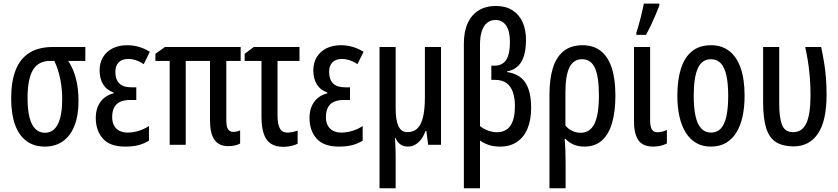

<svg xmlns="http://www.w3.org/2000/svg" viewBox="-20 -798 4618 1058"><path d="M412.6 -242.2Q412.6 -161.6 390.4 -105.2Q368.2 -48.8 326.4 -19.5Q284.7 9.8 227.1 9.8Q167 9.8 125.5 -21.2Q84 -52.2 62.7 -111.3Q41.5 -170.4 41.5 -255.4Q41.5 -350.1 66.7 -413.1Q91.8 -476.1 143.1 -507.6Q194.3 -539.1 272.5 -539.1H450.2V-462.4H356Q384.8 -418.9 398.7 -364Q412.6 -309.1 412.6 -242.2ZM131.8 -257.8Q131.8 -192.9 142.8 -150.4Q153.8 -107.9 175.3 -87.2Q196.8 -66.4 227.5 -66.4Q274.9 -66.4 298.8 -113.8Q322.8 -161.1 322.8 -252.9Q322.8 -291 318.1 -326.2Q313.5 -361.3 304.2 -395.3Q294.9 -429.2 279.8 -462.4H256.8Q191.4 -462.4 161.6 -412.6Q131.8 -362.8 131.8 -257.8Z M731 -316.9V-247.1H696.8Q662.6 -247.1 640.9 -236.3Q619.1 -225.6 608.6 -204.6Q598.1 -183.6 598.1 -153.3Q598.1 -125 608.6 -106Q619.1 -86.9 638.4 -77.1Q657.7 -67.4 683.6 -67.4Q712.9 -67.4 743.9 -76.9Q774.9 -86.4 800.8 -103.5V-22.9Q772.9 -5.9 742.2 2Q711.4 9.8 669.4 9.8Q585.9 9.8 546.9 -34.4Q507.8 -78.6 507.8 -148.4Q507.8 -200.7 533.4 -236.3Q559.1 -272 606 -283.7V-288.1Q567.4 -301.8 548.1 -333.5Q528.8 -365.2 528.8 -410.2Q528.8 -452.1 547.9 -483.4Q566.9 -514.6 600.8 -531.7Q634.8 -548.8 680.7 -548.8Q712.9 -548.8 743.7 -540.3Q774.4 -531.7 805.7 -512.7L772 -444.3Q751.5 -458.5 729.5 -465.8Q707.5 -473.1 687 -473.1Q651.9 -473.1 633.8 -454.1Q615.7 -435.1 615.7 -402.3Q615.7 -359.9 637.5 -338.4Q659.2 -316.9 703.1 -316.9Z M1265.1 -71.3Q1273.9 -71.3 1284.2 -73.2Q1294.4 -75.2 1303.2 -79.6V-7.3Q1292 -0.5 1274.4 3.4Q1256.8 7.3 1237.3 7.3Q1186.5 7.3 1161.9 -27.6Q1137.2 -62.5 1137.2 -133.8V-462.4H1003.4V0H915V-462.4H836.4V-501.5L889.2 -539.1H1306.2V-462.4H1227.1V-135.7Q1227.1 -101.1 1236.3 -86.2Q1245.6 -71.3 1265.1 -71.3Z M1630.4 -539.1V-462.4H1509.3V-161.1Q1509.3 -113.3 1522.2 -90.3Q1535.2 -67.4 1563 -67.4Q1577.1 -67.4 1591.3 -70.3Q1605.5 -73.2 1620.1 -78.6V-5.9Q1606.9 1.5 1584.2 6.3Q1561.5 11.2 1540.5 11.2Q1498.5 11.2 1471.9 -6.8Q1445.3 -24.9 1433.1 -61.8Q1420.9 -98.6 1420.9 -155.8V-462.4H1328.1V-501.5L1378.4 -539.1Z M1908.7 -316.9V-247.1H1874.5Q1840.3 -247.1 1818.6 -236.3Q1796.9 -225.6 1786.4 -204.6Q1775.9 -183.6 1775.9 -153.3Q1775.9 -125 1786.4 -106Q1796.9 -86.9 1816.2 -77.1Q1835.4 -67.4 1861.3 -67.4Q1890.6 -67.4 1921.6 -76.9Q1952.6 -86.4 1978.5 -103.5V-22.9Q1950.7 -5.9 1919.9 2Q1889.2 9.8 1847.2 9.8Q1763.7 9.8 1724.6 -34.4Q1685.5 -78.6 1685.5 -148.4Q1685.5 -200.7 1711.2 -236.3Q1736.8 -272 1783.7 -283.7V-288.1Q1745.1 -301.8 1725.8 -333.5Q1706.5 -365.2 1706.5 -410.2Q1706.5 -452.1 1725.6 -483.4Q1744.6 -514.6 1778.6 -531.7Q1812.5 -548.8 1858.4 -548.8Q1890.6 -548.8 1921.4 -540.3Q1952.1 -531.7 1983.4 -512.7L1949.7 -444.3Q1929.2 -458.5 1907.2 -465.8Q1885.3 -473.1 1864.7 -473.1Q1829.6 -473.1 1811.5 -454.1Q1793.5 -435.1 1793.5 -402.3Q1793.5 -359.9 1815.2 -338.4Q1836.9 -316.9 1880.9 -316.9Z M2410.2 -539.1V0H2339.4L2329.6 -75.7H2324.2Q2315.4 -49.8 2300.8 -30.5Q2286.1 -11.2 2267.6 -0.7Q2249 9.8 2228 9.8Q2203.6 9.8 2186.8 -2Q2169.9 -13.7 2159.2 -38.1H2156.2Q2157.2 -20.5 2158.2 -3.4Q2159.2 13.7 2159.7 30.3Q2160.2 46.9 2160.2 61.5V239.3H2071.3V-539.1H2160.2V-199.7Q2160.2 -135.3 2175.8 -102.5Q2191.4 -69.8 2224.1 -69.8Q2260.7 -69.8 2281.7 -92Q2302.7 -114.3 2312 -157Q2321.3 -199.7 2321.3 -261.2V-539.1Z M2712.9 -765.1Q2766.6 -765.1 2803.5 -741.7Q2840.3 -718.3 2859.4 -676.5Q2878.4 -634.8 2878.4 -579.1Q2878.4 -499.5 2852.5 -456.8Q2826.7 -414.1 2774.4 -404.8V-400.9Q2843.8 -390.6 2875.2 -342.3Q2906.7 -293.9 2906.7 -203.6Q2906.7 -136.7 2886.7 -89.1Q2866.7 -41.5 2828.6 -15.9Q2790.5 9.8 2736.8 9.8Q2700.7 9.8 2674.3 1Q2647.9 -7.8 2625 -23.4V239.3H2536.1V-557.6Q2536.1 -624 2557.1 -670.2Q2578.1 -716.3 2617.7 -740.7Q2657.2 -765.1 2712.9 -765.1ZM2710.4 -688Q2683.6 -688 2664.3 -672.4Q2645 -656.7 2635 -626.7Q2625 -596.7 2625 -552.7V-103.5Q2642.6 -88.4 2668.5 -78.9Q2694.3 -69.3 2716.8 -69.3Q2768.1 -69.3 2792.7 -105.5Q2817.4 -141.6 2817.4 -212.9Q2817.4 -260.7 2805.2 -293Q2793 -325.2 2769 -341.6Q2745.1 -357.9 2708 -357.9H2687.5V-436H2703.1Q2748.5 -436 2769.3 -468Q2790 -500 2790 -566.4Q2790 -626.5 2769 -657.2Q2748 -688 2710.4 -688Z M3371.1 -271Q3371.1 -185.5 3353.3 -122.3Q3335.4 -59.1 3297.6 -24.7Q3259.8 9.8 3200.2 9.8Q3166.5 9.8 3140.6 -1.5Q3114.7 -12.7 3096.2 -32.7H3091.3Q3094.7 2.9 3095.7 36.1Q3096.7 69.3 3096.7 98.1V239.3H3007.8V-276.4Q3007.8 -362.3 3026.6 -423.1Q3045.4 -483.9 3085.9 -516.4Q3126.5 -548.8 3190.4 -548.8Q3249 -548.8 3289.3 -518.1Q3329.6 -487.3 3350.3 -425.8Q3371.1 -364.3 3371.1 -271ZM3187.5 -471.7Q3140.6 -471.7 3118.2 -427Q3095.7 -382.3 3095.7 -289.6V-106Q3111.8 -86.9 3133.3 -76.7Q3154.8 -66.4 3179.7 -66.4Q3231.4 -66.4 3255.9 -116.7Q3280.3 -167 3280.3 -271Q3280.3 -375 3258.3 -423.3Q3236.3 -471.7 3187.5 -471.7Z M3562.5 -539.1V-134.3Q3562.5 -99.1 3572.3 -84.2Q3582 -69.3 3602.5 -69.3Q3616.2 -69.3 3631.1 -73.2Q3646 -77.1 3654.8 -82.5V-7.3Q3638.7 1 3619.6 5.4Q3600.6 9.8 3579.1 9.8Q3543 9.8 3519.5 -4.6Q3496.1 -19 3484.9 -50.5Q3473.6 -82 3473.6 -132.8V-539.1ZM3486.8 -606V-618.2Q3490.7 -629.9 3497.1 -651.6Q3503.4 -673.3 3509.8 -698.5Q3516.1 -723.6 3521 -745.6Q3525.9 -767.6 3527.8 -778.3H3613.3V-767.1Q3604 -743.2 3592 -714.8Q3580.1 -686.5 3566.7 -658.4Q3553.2 -630.4 3540 -606Z M4083 -270Q4083 -208.5 4072 -157.2Q4061 -106 4038.3 -68.6Q4015.6 -31.2 3980.5 -10.7Q3945.3 9.8 3896.5 9.8Q3850.6 9.8 3815.9 -10.5Q3781.2 -30.8 3758.3 -67.9Q3735.4 -105 3723.9 -156.5Q3712.4 -208 3712.4 -270Q3712.4 -357.4 3732.2 -419.7Q3752 -481.9 3793 -515.4Q3834 -548.8 3898.4 -548.8Q3957 -548.8 3998.3 -517.1Q4039.6 -485.4 4061.3 -423.3Q4083 -361.3 4083 -270ZM3802.7 -269.5Q3802.7 -203.1 3812.7 -158Q3822.8 -112.8 3844 -90.1Q3865.2 -67.4 3898.4 -67.4Q3931.2 -67.4 3951.9 -89.6Q3972.7 -111.8 3982.7 -157Q3992.7 -202.1 3992.7 -270Q3992.7 -336.9 3982.7 -381.8Q3972.7 -426.8 3951.9 -449.2Q3931.2 -471.7 3897.9 -471.7Q3847.7 -471.7 3825.2 -421.4Q3802.7 -371.1 3802.7 -269.5Z M4351.1 8.8Q4291 7.8 4254.6 -15.9Q4218.3 -39.6 4201.9 -92.3Q4185.5 -145 4185.1 -231.9V-539.1H4273.9V-223.6Q4273.9 -150.9 4289.1 -110.4Q4304.2 -69.8 4351.1 -69.8Q4400.4 -69.8 4423.3 -119.1Q4446.3 -168.5 4446.3 -272.5Q4446.3 -339.4 4439.5 -403.8Q4432.6 -468.3 4417 -539.1H4504.9Q4516.1 -485.8 4522.5 -444.8Q4528.8 -403.8 4531.7 -364Q4534.7 -324.2 4534.7 -273.9Q4534.7 -132.8 4487.5 -62Q4440.4 8.8 4351.1 8.8Z"/></svg>

Font: Open Sans Condensed Medium
Style: Regular
Weight: 500
Width: 3
Designer: Monotype Design Team
Foundry: Monotype Imaging Inc.
Version: Version 3.000